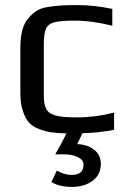

<svg xmlns="http://www.w3.org/2000/svg" viewBox="-20 -514 504 754"><path d="M182 201 203 156Q234 173 261 173Q308 173 308 133Q308 114 286 103Q264 92 230 92H197Q221 51 241 10Q204 9 181 5.5Q158 2 134 -7Q109 -16 94 -32.5Q79 -49 70 -78Q60 -105 60 -148V-326Q60 -407 91 -442Q108 -462 125.5 -472.5Q143 -483 171 -487Q199 -491 221 -492.5Q243 -494 283 -494Q352 -494 421 -479V-413Q341 -433 272 -433Q218 -433 193.5 -426.5Q169 -420 160.5 -401Q152 -382 152 -339V-139Q152 -102 162.5 -84.5Q173 -67 200 -60Q227 -53 282 -53Q355 -53 428 -72V-4Q363 8 304 9L283 52Q322 53 349 73.5Q376 94 376 130Q376 172 343.5 196Q311 220 263 220Q213 220 182 201Z"/></svg>

Font: Play
Style: Regular
Weight: 400
Designer: Jonas Hecksher (Cyrillic expansion: Cyreal)
Foundry: Jonas Hecksher, Playtype, e-types AS
Version: Version 2.101; ttfautohint (v1.5.65-e2d9)